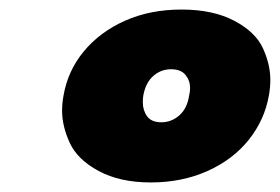

<svg xmlns="http://www.w3.org/2000/svg" viewBox="-20 -729 586 402"><path d="M113 -529Q122 -581 155.5 -621.5Q189 -662 241.5 -685.5Q294 -709 360 -709Q426 -709 470.5 -685.5Q515 -662 530.5 -628Q546 -594 546 -562Q546 -546 543 -529Q534 -478 501 -436.5Q468 -395 414.5 -371Q361 -347 296 -347Q231 -347 186.5 -371Q142 -395 126 -430Q110 -465 110 -497Q110 -513 113 -529ZM376 -529Q378 -537 378 -545Q378 -560 368.5 -572Q359 -584 338 -584Q317 -584 301 -570Q285 -556 280 -529Q279 -522 279 -515Q279 -498 288 -485.5Q297 -473 318 -473Q339 -473 355.5 -487.5Q372 -502 376 -529Z"/></svg>

Font: Fz Poppins Black
Style: Italic
Weight: 900
Italic angle: -10°
Designer: Ninad Kale (Devanagari), Jonny Pinhorn (Latin)
Foundry: Indian Type Foundry
Version: Vit hóa bi Vntype.Com & FontZin.Com